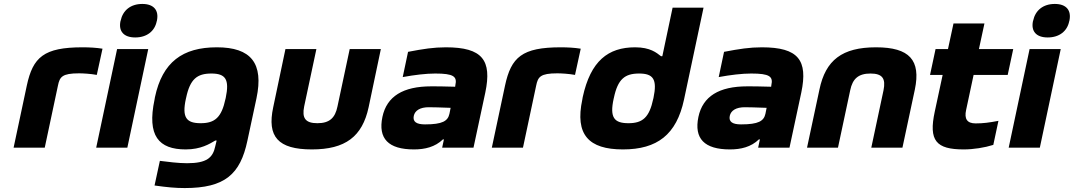

<svg xmlns="http://www.w3.org/2000/svg" viewBox="-20 -749 5447 974"><path d="M381 -377C400 -377 439 -375 471 -369L500 -502C468 -507 434 -509 399 -509C202 -509 147 -459 116 -315L49 0H207L274 -315C283 -359 295 -377 381 -377Z M574 -500 468 0H626L732 -500ZM591 -641C581 -591 607 -559 666 -559C725 -559 765 -591 775 -641L776 -644C787 -697 760 -729 702 -729C642 -729 603 -696 592 -644Z M766 -256 764 -244C725 -60 785 9 922 9C999 9 1043 -19 1072 -36H1079L1072 -7C1060 51 1029 79 929 79C884 79 831 72 791 67L764 192C828 201 870 205 917 205C1121 205 1199 135 1235 -35L1281 -250C1319 -429 1253 -509 1080 -509C906 -509 804 -434 766 -256ZM923 -248 924 -252C944 -348 980 -376 1052 -376C1124 -376 1145 -347 1125 -252L1124 -248C1104 -153 1070 -124 998 -124C926 -124 902 -152 923 -248Z M1366 -205C1334 -56 1390 9 1562 9C1732 9 1818 -56 1850 -205L1912 -500H1754L1692 -209C1680 -150 1651 -124 1590 -124C1529 -124 1511 -150 1523 -209L1585 -500H1428Z M2242 -509C2180 -509 2128 -501 2050 -486L2023 -358C2083 -369 2141 -376 2188 -376C2281 -376 2300 -361 2290 -317L2289 -309C2232 -311 2190 -311 2168 -311C2024 -311 1942 -260 1920 -156C1897 -46 1950 9 2080 9C2135 9 2187 -3 2227 -42H2232L2223 0H2382L2442 -280C2476 -443 2428 -509 2242 -509ZM2079 -161C2085 -189 2112 -205 2155 -205C2174 -205 2214 -204 2266 -202L2260 -172C2252 -135 2225 -118 2136 -118C2093 -118 2073 -131 2079 -161Z M2807 -377C2826 -377 2865 -375 2897 -369L2926 -502C2894 -507 2860 -509 2825 -509C2628 -509 2573 -459 2542 -315L2475 0H2633L2700 -315C2709 -359 2721 -377 2807 -377Z M2936 -256 2934 -244C2896 -66 2966 9 3140 9C3314 9 3412 -66 3450 -244L3549 -710H3392L3340 -464H3333C3311 -481 3279 -509 3202 -509C3065 -509 2976 -440 2936 -256ZM3093 -248 3094 -252C3114 -348 3150 -376 3222 -376C3294 -376 3315 -347 3295 -252L3294 -248C3274 -153 3240 -124 3168 -124C3096 -124 3072 -152 3093 -248Z M3845 -509C3783 -509 3731 -501 3653 -486L3626 -358C3686 -369 3744 -376 3791 -376C3884 -376 3903 -361 3893 -317L3892 -309C3835 -311 3793 -311 3771 -311C3627 -311 3545 -260 3523 -156C3500 -46 3553 9 3683 9C3738 9 3790 -3 3830 -42H3835L3826 0H3985L4045 -280C4079 -443 4031 -509 3845 -509ZM3682 -161C3688 -189 3715 -205 3758 -205C3777 -205 3817 -204 3869 -202L3863 -172C3855 -135 3828 -118 3739 -118C3696 -118 3676 -131 3682 -161Z M4137 -295 4074 0H4231L4293 -291C4305 -350 4335 -376 4396 -376C4457 -376 4474 -350 4462 -291L4400 0H4558L4621 -295C4652 -444 4594 -509 4424 -509C4252 -509 4168 -444 4137 -295Z M4929 -123C4886 -123 4871 -146 4881 -191L4919 -369H5092L5120 -500H4946L4974 -630H4817L4789 -500H4726L4698 -369H4762L4722 -183C4690 -35 4729 9 4869 9C4918 9 4975 0 5019 -14L5045 -136C4998 -127 4968 -123 4929 -123Z M5203 -500 5097 0H5255L5361 -500ZM5220 -641C5210 -591 5236 -559 5295 -559C5354 -559 5394 -591 5404 -641L5405 -644C5416 -697 5389 -729 5331 -729C5271 -729 5232 -696 5221 -644Z"/></svg>

Font: LT Wave Text Black Italic
Style: Regular
Weight: 900
Designer: Daniel Lyons
Version: Version 2.5 (Glyphs App)